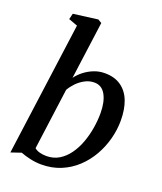

<svg xmlns="http://www.w3.org/2000/svg" viewBox="-150 -913 858 1019"><g transform="rotate(20 279.0 -403.5)"><path d="M204.5 -479Q220 -500.5 243.5 -519Q267 -537.5 296 -549.2Q325 -561 358.5 -561Q413.5 -561 450.2 -535.2Q487 -509.5 505 -463Q523 -416.5 523 -352.5Q523 -301 509.2 -249Q495.5 -197 469 -150.5Q442.5 -104 403.8 -67.8Q365 -31.5 315.2 -10.8Q265.5 10 205 10Q174.5 10 142 2.8Q109.5 -4.5 87.5 -13.5L30 6L132 -747.5L81.5 -766L89.5 -799L227.5 -817L248.5 -804.5ZM148 -61Q160.5 -50.5 178.2 -46Q196 -41.5 215.5 -41.5Q255.5 -41.5 286.8 -60.5Q318 -79.5 341 -111.5Q364 -143.5 379 -184Q394 -224.5 401.2 -268.2Q408.5 -312 408.5 -352.5Q408.5 -417 386.8 -456.2Q365 -495.5 323 -495.5Q295 -495.5 269.8 -482Q244.5 -468.5 225.2 -448.2Q206 -428 194.5 -407.5Z"/></g></svg>

Font: Merriweather 36pt Medium
Style: Italic
Weight: 500
Italic angle: -7.8°
Version: Version 2.101